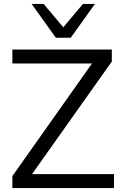

<svg xmlns="http://www.w3.org/2000/svg" viewBox="-20 -957 636 977"><path d="M43 0ZM43 0V-61L448 -634H43V-705H549V-644L143 -71H560V0ZM264 -765 141 -937H202L302 -818L402 -937H463L340 -765Z"/></svg>

Font: Winston
Style: Regular
Weight: 400
Designer: Original fonts by Vernon Adams / Changes by Cristiano Sobral
Foundry: Original fonts by Vernon Adams / Changes by Cristiano Sobral
Version: Version 2.503;July 17, 2020;FontCreator 13.0.0.2655 64-bit